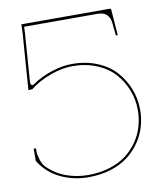

<svg xmlns="http://www.w3.org/2000/svg" viewBox="-81 -776 712 843"><g transform="rotate(-10 275.0 -354.0)"><path d="M29.8 -107.4V-162.6H40V-147.5Q40 -134.3 46.9 -112.3Q53.7 -90.3 63.5 -80.1Q97.2 -43.9 145 -25.6Q192.9 -7.3 246.1 -7.3Q297.9 -7.3 341.6 -20.8Q385.3 -34.2 415.8 -57.4Q446.3 -80.6 467.8 -111.6Q489.3 -142.6 499.5 -177.7Q509.8 -212.9 509.8 -250Q509.8 -296.4 493.7 -338.6Q477.5 -380.9 447.5 -415Q417.5 -449.2 368.7 -469.7Q319.8 -490.2 259.8 -490.2Q212.9 -490.2 160.4 -470.9Q107.9 -451.7 69.3 -420.9L51.8 -419.9L70.3 -672.4Q71.3 -687 71.3 -705.1V-710H465.8Q471.2 -710 471.2 -705.6L480 -590.3L471.7 -589.4L466.3 -643.1Q461.9 -697.3 408.7 -697.3H81.5Q81.5 -686.5 80.6 -671.4L64.9 -456.1Q64 -442.4 70.3 -439.9Q76.7 -437.5 83.5 -443.4Q122.1 -469.2 169.4 -484.6Q216.8 -500 259.8 -500Q322.3 -500 372.8 -478.8Q423.3 -457.5 454.8 -421.9Q486.3 -386.2 503.2 -342Q520 -297.9 520 -250Q520 -211.4 509.3 -174.8Q498.5 -138.2 476.1 -106Q453.6 -73.7 421.9 -49.6Q390.1 -25.4 344.7 -11.5Q299.3 2.4 246.1 2.4Q179.7 2.4 122.3 -24.9Q64.9 -52.2 30.8 -106.4Z"/></g></svg>

Font: Znikomit
Style: Regular
Weight: 100
Designer: gluk
Foundry: gluk
Version: Version 0.53